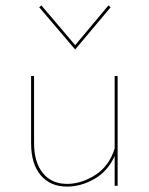

<svg xmlns="http://www.w3.org/2000/svg" viewBox="-20 -687 550 710"><path d="M415 -406V0H404V-110Q378 -53 328.5 -25Q279 3 228 3Q166 3 130.5 -39Q95 -81 95 -157V-406H106V-157Q106 -87 138.5 -47Q171 -7 228 -7Q281 -7 332.5 -40Q384 -73 404 -138V-406ZM125 -660 133 -667 258 -520 381 -667 389 -660 258 -504Z"/></svg>

Font: Ysabeau Hairline
Style: Regular
Weight: 100
Designer: Christian Thalmann (Catharsis Fonts)
Version: Version 0.003